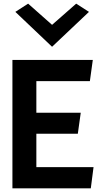

<svg xmlns="http://www.w3.org/2000/svg" viewBox="-20 -1031 572 1051"><path d="M64 -966 265 -775 467 -966 397 -1011 265 -895 134 -1011ZM179 -414V-587H472L488 -703H48V0H477L492 -116H179V-299H406L422 -414Z"/></svg>

Font: Bluebird
Style: Regular
Weight: 400
Designer: Jasper
Foundry: Cannot Into Space Fonts
Version: Version 0.98